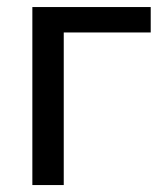

<svg xmlns="http://www.w3.org/2000/svg" viewBox="-20 -533 454 553"><path d="M73.2 0V-512.7H414.1V-439.5H163.6V0Z"/></svg>

Font: Voltera
Style: Regular
Weight: 400
Designer: Bernd Montag
Version: Version 1.301